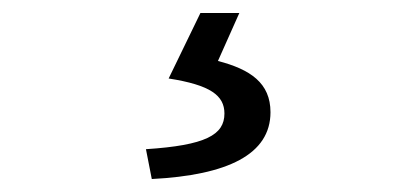

<svg xmlns="http://www.w3.org/2000/svg" viewBox="-20 -23 646 296"><path d="M214 253C331 247 397 215 397 150C397 105 366 84 316 71L349 -3H289L240 98C304 108 326 124 326 152C326 185 297 201 205 207Z"/></svg>

Font: Noto Sans Mono CJK HK
Style: Regular
Weight: 400
Designer: Ryoko NISHIZUKA 西塚涼子 (kana, bopomofo & ideographs); Paul D. Hunt (Latin, Greek & Cyrillic); Sandoll Communications 산돌커뮤니
Foundry: Adobe
Version: Version 2.004;hotconv 1.0.118;makeotfexe 2.5.65603